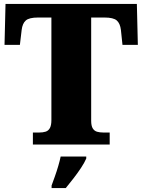

<svg xmlns="http://www.w3.org/2000/svg" viewBox="-20 -734 722 975"><path d="M147 0V-61H179Q198 -61 212 -65.5Q226 -70 233.5 -84Q241 -98 241 -125V-645H173Q128 -645 111 -630Q94 -615 90 -582L81 -506H3L8 -714H675L680 -506H602L594 -582Q590 -615 573 -630Q556 -645 511 -645H443V-121Q443 -95 451 -82Q459 -69 473 -65Q487 -61 505 -61H537V0ZM242 208Q249 189 258.5 162.5Q268 136 276 108.5Q284 81 288 61H418V71Q409 92 391.5 118.5Q374 145 353 172Q332 199 314 221H242Z"/></svg>

Font: Noto Serif Kannada Black
Style: Regular
Weight: 900
Version: Version 2.003